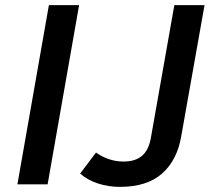

<svg xmlns="http://www.w3.org/2000/svg" viewBox="-20 -720 819 750"><path d="M171 -700H289L166 0H48ZM293 -42 355 -124Q405 -89 463 -89Q509 -89 535.5 -112Q562 -135 570 -185L661 -700H779L688 -188Q672 -94 613 -42Q554 10 448 10Q403 10 362 -3.5Q321 -17 293 -42Z"/></svg>

Font: Niramit SemiBold
Style: Italic
Weight: 600
Italic angle: -10°
Designer: Katatrad Aksorn Co.,Ltd.
Foundry: Cadson Demak Co.,Ltd.
Version: Version 1.001; ttfautohint (v1.6)